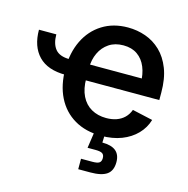

<svg xmlns="http://www.w3.org/2000/svg" viewBox="-110 -659 952 970"><g transform="rotate(15 366.0 -174.5)"><path d="M197.8 -239.7Q104.5 -239.7 57.1 -288.8Q9.8 -337.9 9.8 -425.3H100.6Q100.6 -376 123 -348.6Q145.5 -321.3 197.8 -321.3ZM451.7 11.2Q370.1 11.2 311.3 -23.4Q252.4 -58.1 220.9 -121.1Q189.5 -184.1 189.5 -269.5Q189.5 -353.5 220.5 -417.2Q251.5 -481 308.6 -516.8Q365.7 -552.7 442.4 -552.7Q490.7 -552.7 534.9 -537.1Q579.1 -521.5 613.8 -488.3Q648.4 -455.1 668.7 -403.1Q689 -351.1 689 -277.8V-239.3H249V-321.8H630.4L576.7 -295.9Q576.7 -344.2 561.5 -381.1Q546.4 -418 516.8 -438.7Q487.3 -459.5 443.4 -459.5Q398.9 -459.5 367.9 -438.5Q336.9 -417.5 320.6 -382.6Q304.2 -347.7 304.2 -306.2V-249.5Q304.2 -195.3 322.8 -157.7Q341.3 -120.1 375 -101.1Q408.7 -82 452.6 -82Q481.9 -82 505.9 -90.3Q529.8 -98.6 546.9 -115.2Q564 -131.8 573.2 -156.7L680.2 -132.8Q667.5 -89.8 636 -57.4Q604.5 -24.9 557.9 -6.8Q511.2 11.2 451.7 11.2ZM383.8 204.1V149.4H443.4Q468.8 149.4 479 142.6Q489.3 135.7 489.3 118.2Q489.3 101.1 479 94.2Q468.8 87.4 443.4 87.4H401.4L417.5 -22.5H468.3V0L466.8 42.5Q514.2 42.5 537.6 61.8Q561 81.1 561 120.1Q561 164.6 533.7 184.3Q506.3 204.1 446.8 204.1Z"/></g></svg>

Font: Inter
Style: 540
Weight: 540
Designer: Rasmus Andersson
Foundry: rsms
Version: Version 4.001;git-66647c0bb